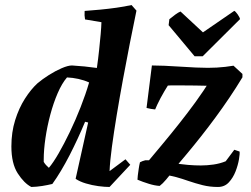

<svg xmlns="http://www.w3.org/2000/svg" viewBox="-20 -732 998 764"><path d="M104.6 12Q75.9 -2.8 50.6 -42.1Q25.3 -81.3 25.3 -149.5Q25.3 -206 40.3 -253.8Q55.2 -301.7 79.1 -339.2Q103 -376.7 129.2 -400.6Q148.4 -416.8 174.3 -433.3Q200.2 -449.7 225.4 -460.6Q250.7 -471.5 266.4 -471.5Q291.3 -470.1 316.2 -467.6Q341.1 -465.1 365.5 -461.6Q371 -500 374.5 -534Q378 -568 380.6 -596Q383.1 -624 383.6 -643.7L318.4 -654.7Q315.4 -670.5 316.8 -688.5Q345.6 -690.6 378.2 -693.6Q410.9 -696.7 443.6 -701.3Q476.2 -705.9 503.4 -712L523 -689.7Q510.5 -630.2 496.7 -559.8Q482.9 -489.3 469.3 -416Q455.8 -342.7 444.4 -274Q433.1 -205.4 425.3 -147.6Q417.5 -89.8 416 -51.1L479.3 -98.2L498.4 -76.3L415.9 12Q397.3 12 371.8 8.7Q346.3 5.3 321.9 -2Q297.4 -9.2 280.9 -20.5L330.8 -244.5L318.6 -247.5Q304.8 -214.2 289.1 -180.4Q273.4 -146.5 257 -114.5Q240.6 -82.6 223.1 -53.3Q205.6 -24 188.3 0Q169.6 4.5 148 8Q126.4 11.5 104.6 12ZM174.5 -64.2Q191.8 -84.5 213.4 -121.9Q235 -159.3 257.8 -206.8Q280.7 -254.3 300.7 -305.4Q320.8 -356.5 334.6 -403.9Q314.9 -412.9 291.8 -418Q268.8 -423 246.6 -423.9Q226.4 -400.4 209.5 -361.3Q192.6 -322.3 180.2 -275.8Q167.7 -229.2 160.9 -182.6Q154 -136 154 -96.9Q154 -94.3 154 -92.3Q154 -90.3 154 -87.8Q157.6 -81.5 163.2 -75.2Q168.9 -68.9 174.5 -64.2ZM847.1 12Q815 12 786.2 4.8Q757.4 -2.5 729.6 -12Q704 -21 680.3 -27.5Q656.7 -33.9 634.3 -36.3L665.3 -47.3Q655.3 -34.3 641.3 -17.8Q627.4 -1.2 615.4 7.8Q596.3 6.8 572.1 -0.7Q547.9 -8.1 527 -17Q527 -23 528.4 -34.3Q529.9 -45.6 531.9 -59.9Q533.9 -74.2 536.9 -86.2Q545.9 -91.2 557.9 -94.2H609L552 -69.2Q589.6 -114.2 624.9 -156.5Q660.2 -198.8 693.5 -240.9Q726.9 -283 758.4 -326.3Q789.9 -369.6 819.8 -417.6L848.8 -389.8Q800.6 -391.2 757.2 -391.7Q713.8 -392.1 684.8 -392.3Q655.9 -392.5 647.9 -391.5Q642 -382.5 634.3 -369.2Q626.5 -355.8 618.7 -341.5Q611 -327.2 605.4 -314.8Q599.8 -302.5 597.4 -296.5Q590.4 -297 580.5 -298.7Q570.6 -300.5 563.1 -302.5L584.4 -471.5Q604.3 -471.5 634.4 -470.3Q664.5 -469 697.5 -466.8Q730.6 -464.6 759.7 -463.3Q788.8 -462.1 807.2 -462.1Q825.8 -462.1 842.9 -463.1Q860 -464 876.7 -466Q893.4 -468 909.1 -470.6L944.7 -437.8V-424.4Q919.7 -383 892.4 -342.6Q865.2 -302.3 837.1 -264.2Q809 -226 780.7 -190.2Q752.4 -154.3 725 -121.5Q697.7 -88.7 672.2 -58.7L664.2 -83.7Q682.7 -81.1 698.5 -79.1Q714.3 -77.1 728.4 -75.8Q742.5 -74.6 755.3 -74.1Q768.2 -73.6 779.3 -73.6Q803.9 -73.6 829.6 -77.3Q855.3 -81 878.1 -90.3Q886.6 -101.7 895.4 -113.4Q904.2 -125.2 912.3 -136.1L933.3 -129Q934.7 -120.6 930.9 -98Q927.1 -75.4 917.4 -50.1Q907.6 -24.8 890.6 -6.4Q873.6 12 847.1 12ZM754.3 -508.2 651 -631.8 653.9 -655.5Q666 -665.5 677.7 -674.1Q689.4 -682.7 698.3 -686.2L787.6 -603.2L912.2 -688.8Q917.5 -686.4 925.9 -674.4Q934.2 -662.3 935.1 -655.9L786.6 -508.2Z"/></svg>

Font: Labrada
Style: Italic
Weight: 400
Italic angle: -7°
Designer: Mercedes Jáuregui
Foundry: Omnibus-Type Team
Version: Version 1.000